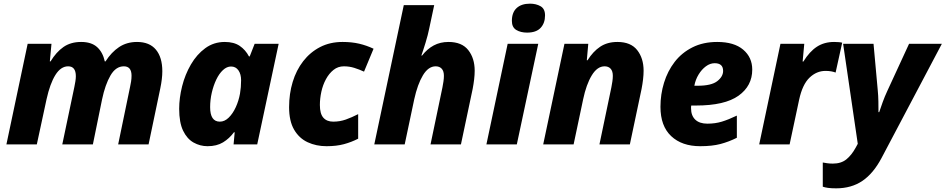

<svg xmlns="http://www.w3.org/2000/svg" viewBox="-20 -788 5161 1048"><path d="M15 0 131 -549H261L252 -453H256Q287 -504 326.5 -531.5Q366 -559 423 -559Q479 -559 510 -531Q541 -503 552 -453H556Q588 -503 630 -531Q672 -559 728 -559Q796 -559 831 -517Q866 -475 866 -399Q866 -359 855 -306L791 0H625L690 -314Q693 -327 695.5 -343Q698 -359 698 -375Q698 -426 656 -426Q612 -426 583 -376Q554 -326 537 -245L487 0H320L386 -314Q389 -328 391.5 -344Q394 -360 394 -372Q394 -426 352 -426Q312 -426 282.5 -379Q253 -332 234 -246L181 0Z M1113 10Q1072 10 1036.5 -10Q1001 -30 979.5 -74.5Q958 -119 958 -194Q958 -253 974 -317Q990 -381 1022 -436Q1054 -491 1100.5 -525Q1147 -559 1207 -559Q1257 -559 1288.5 -537.5Q1320 -516 1339 -480H1343L1370 -549H1501L1384 0H1255L1261 -66H1257Q1232 -32 1197.5 -11Q1163 10 1113 10ZM1180 -124Q1206 -124 1228.5 -146Q1251 -168 1267 -203Q1283 -238 1290 -277Q1293 -295 1294.5 -312.5Q1296 -330 1296 -350Q1296 -383 1281.5 -404Q1267 -425 1241 -425Q1218 -425 1197 -405.5Q1176 -386 1160.5 -353.5Q1145 -321 1136 -282Q1127 -243 1127 -203Q1127 -124 1180 -124Z M1762 10Q1706 10 1659.5 -11.5Q1613 -33 1585.5 -80Q1558 -127 1558 -203Q1558 -276 1577.5 -340.5Q1597 -405 1635 -454Q1673 -503 1727 -531Q1781 -559 1850 -559Q1900 -559 1940.5 -549.5Q1981 -540 2019 -522L1967 -397Q1941 -409 1914 -417.5Q1887 -426 1857 -426Q1825 -426 1800.5 -406.5Q1776 -387 1759 -355.5Q1742 -324 1734 -287Q1726 -250 1726 -215Q1726 -167 1745 -145.5Q1764 -124 1799 -124Q1835 -124 1867.5 -135.5Q1900 -147 1935 -165V-31Q1898 -12 1857 -1Q1816 10 1762 10Z M2023 0 2184 -760H2350L2323 -633Q2316 -598 2303 -555.5Q2290 -513 2280 -485H2284Q2312 -521 2347.5 -540Q2383 -559 2428 -559Q2501 -559 2536 -514.5Q2571 -470 2571 -402Q2571 -380 2568 -354.5Q2565 -329 2560 -303L2496 0H2330L2395 -311Q2398 -326 2400.5 -343Q2403 -360 2403 -374Q2403 -400 2391 -413Q2379 -426 2358 -426Q2318 -426 2288.5 -377Q2259 -328 2241 -246L2189 0Z M2857 -610Q2822 -610 2798 -624.5Q2774 -639 2774 -674Q2774 -720 2800 -744Q2826 -768 2873 -768Q2906 -768 2930.5 -754Q2955 -740 2955 -704Q2955 -662 2931 -636Q2907 -610 2857 -610ZM2635 0 2751 -549H2918L2801 0Z M2945 0 3061 -549H3191L3183 -459H3187Q3217 -507 3256 -533Q3295 -559 3350 -559Q3423 -559 3458 -514.5Q3493 -470 3493 -402Q3493 -380 3490 -354.5Q3487 -329 3482 -303L3418 0H3252L3317 -311Q3320 -326 3322.5 -343Q3325 -360 3325 -374Q3325 -400 3313 -413Q3301 -426 3280 -426Q3240 -426 3210 -376.5Q3180 -327 3163 -246L3111 0Z M3802 10Q3702 10 3643.5 -45Q3585 -100 3585 -205Q3585 -273 3604.5 -336.5Q3624 -400 3662.5 -450Q3701 -500 3759.5 -529.5Q3818 -559 3895 -559Q3987 -559 4036.5 -517Q4086 -475 4086 -408Q4086 -319 4011 -265.5Q3936 -212 3779 -212H3753Q3752 -208 3752 -204.5Q3752 -201 3752 -197Q3752 -157 3775 -135Q3798 -113 3841 -113Q3884 -113 3920 -124Q3956 -135 4002 -157V-36Q3958 -14 3912.5 -2Q3867 10 3802 10ZM3788 -320Q3863 -320 3895 -345Q3927 -370 3927 -401Q3927 -443 3881 -443Q3856 -443 3833 -426Q3810 -409 3793 -381Q3776 -353 3770 -320Z M4124 0 4240 -549H4370L4361 -452H4365Q4399 -507 4439 -533Q4479 -559 4533 -559Q4545 -559 4557.5 -558Q4570 -557 4577 -555L4541 -392Q4531 -396 4517 -398.5Q4503 -401 4486 -401Q4437 -401 4398.5 -364Q4360 -327 4342 -244L4290 0Z M4544 240Q4517 240 4499.5 237.5Q4482 235 4471 231V99Q4482 101 4495.5 103Q4509 105 4526 105Q4571 105 4599.5 82Q4628 59 4650 19L4662 -3L4582 -549H4748L4771 -296Q4774 -266 4774.5 -234Q4775 -202 4775 -176H4779Q4787 -200 4798 -230.5Q4809 -261 4823 -291L4942 -549H5121L4792 74Q4747 159 4687 199.5Q4627 240 4544 240Z"/></svg>

Font: Noto Sans ExtraBold
Style: Italic
Weight: 800
Italic angle: -12°
Designer: Monotype Design Team
Foundry: Monotype Imaging Inc.
Version: Version 2.013; ttfautohint (v1.8.4.7-5d5b)